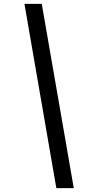

<svg xmlns="http://www.w3.org/2000/svg" viewBox="-20 -760 497 990"><path d="M270.5 210 106 -740.2H195.3L360.4 210Z"/></svg>

Font: HK Grotesk SemiBold Italic
Style: Regular
Weight: 600
Italic angle: -13°
Designer: Alfredo Marco Pradil and Stefan Peev
Foundry: Hanken Design Co.
Version: Version 1.000;PS 001.000;hotconv 1.0.88;makeotf.lib2.5.64775